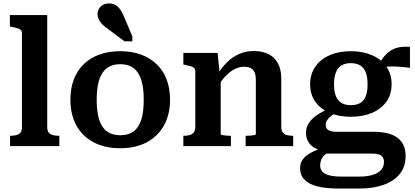

<svg xmlns="http://www.w3.org/2000/svg" viewBox="-20 -845 2402 1110"><path d="M253 -758V-109Q253 -80 271 -70Q289 -60 320 -60H323V0H38V-60H40Q71 -60 89 -70Q107 -80 107 -109V-652Q107 -665 100.5 -671.5Q94 -678 80.5 -682Q67 -686 47 -690L37 -692V-758Z M963 -269Q963 -183 928 -120Q893 -57 828.5 -22.5Q764 12 675 12Q586 12 521 -22.5Q456 -57 421.5 -120Q387 -183 387 -269Q387 -333 406.5 -385Q426 -437 463.5 -473.5Q501 -510 554.5 -529.5Q608 -549 675 -549Q742 -549 795 -529.5Q848 -510 886 -473.5Q924 -437 943.5 -385Q963 -333 963 -269ZM539 -269Q539 -198 553.5 -152.5Q568 -107 598.5 -85Q629 -63 675 -63Q722 -63 752 -85Q782 -107 796.5 -152.5Q811 -198 811 -269Q811 -338 796.5 -383.5Q782 -429 752 -451.5Q722 -474 675 -474Q629 -474 598.5 -451.5Q568 -429 553.5 -383.5Q539 -338 539 -269ZM696 -751 745 -635V-606H700L601 -680Q583 -692 570.5 -705Q558 -718 551 -733Q544 -748 544 -764Q544 -789 562 -807Q580 -825 610 -825Q632 -825 647.5 -816Q663 -807 675 -790Q687 -773 696 -751Z M1040 0V-60H1043Q1063 -60 1078 -64.5Q1093 -69 1101 -80.5Q1109 -92 1109 -112V-433Q1109 -445 1102.5 -451.5Q1096 -458 1082.5 -462Q1069 -466 1049 -470L1040 -472V-539H1238L1250 -420L1256 -416V-69Q1256 -66 1265.5 -64Q1275 -62 1288 -61Q1301 -60 1311 -60H1315V0ZM1675 0H1400V-60H1403Q1414 -60 1427.5 -61Q1441 -62 1450 -64Q1459 -66 1459 -69V-382Q1459 -408 1452.5 -425Q1446 -442 1431 -450.5Q1416 -459 1391 -459Q1364 -459 1337.5 -446Q1311 -433 1285.5 -406.5Q1260 -380 1234 -340L1235 -410Q1260 -453 1292 -484.5Q1324 -516 1363 -533Q1402 -550 1447 -550Q1497 -550 1532.5 -532Q1568 -514 1587 -478.5Q1606 -443 1606 -390V-112Q1606 -92 1614 -80.5Q1622 -69 1637 -64.5Q1652 -60 1672 -60H1675Z M2350 -453Q2308 -458 2277 -460Q2246 -462 2222.5 -460Q2199 -458 2180 -452L2161 -450Q2175 -484 2193 -508.5Q2211 -533 2233.5 -549Q2256 -565 2284.5 -571Q2313 -577 2350 -574ZM2008 -170Q1937 -170 1884 -193Q1831 -216 1802 -258Q1773 -300 1773 -358Q1773 -416 1802.5 -459Q1832 -502 1885 -525.5Q1938 -549 2008 -549Q2078 -549 2131.5 -525.5Q2185 -502 2214.5 -459Q2244 -416 2244 -358Q2244 -300 2214.5 -258Q2185 -216 2132 -193Q2079 -170 2008 -170ZM2008 -237Q2041 -237 2062.5 -249.5Q2084 -262 2094.5 -289Q2105 -316 2105 -357Q2105 -399 2094.5 -426.5Q2084 -454 2062.5 -467Q2041 -480 2008 -480Q1976 -480 1954.5 -467Q1933 -454 1922 -426.5Q1911 -399 1911 -357Q1911 -316 1922 -289Q1933 -262 1954.5 -249.5Q1976 -237 2008 -237ZM1937 245Q1869 245 1819 233.5Q1769 222 1742 195.5Q1715 169 1715 128Q1715 98 1730 77Q1745 56 1776.5 38.5Q1808 21 1859 5L1891 26Q1868 40 1854.5 53.5Q1841 67 1836 81.5Q1831 96 1831 112Q1831 133 1843.5 147Q1856 161 1883.5 168.5Q1911 176 1957 176H2054Q2103 176 2135 166Q2167 156 2183.5 137Q2200 118 2200 91Q2200 68 2185 55.5Q2170 43 2133 43H1864L1868 35Q1829 26 1802 11.5Q1775 -3 1762 -25.5Q1749 -48 1749 -77Q1749 -108 1765.5 -133.5Q1782 -159 1812.5 -180Q1843 -201 1886 -218L1926 -197Q1905 -184 1891 -172Q1877 -160 1870 -148.5Q1863 -137 1863 -123Q1863 -102 1879 -92.5Q1895 -83 1929 -83H2142Q2201 -83 2241.5 -68Q2282 -53 2303.5 -22Q2325 9 2325 57Q2325 120 2290 162Q2255 204 2195 224.5Q2135 245 2059 245Z"/></svg>

Font: Roboto Serif 20pt SemiBold
Style: Regular
Weight: 600
Version: Version 1.008